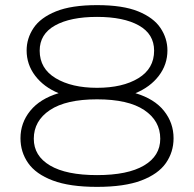

<svg xmlns="http://www.w3.org/2000/svg" viewBox="-20 -718 758 750"><path d="M359 12Q252 12 186 -13Q120 -38 90 -81Q60 -124 60 -178Q60 -238 98 -285Q136 -332 209 -354Q151 -378 117.5 -422Q84 -466 84 -521Q84 -568 111 -608.5Q138 -649 198.5 -673.5Q259 -698 359 -698Q460 -698 520 -673.5Q580 -649 607 -608.5Q634 -568 634 -521Q634 -466 600.5 -422Q567 -378 509 -354Q583 -332 620.5 -285Q658 -238 658 -178Q658 -124 628 -81Q598 -38 532 -13Q466 12 359 12ZM359 -34Q479 -34 542.5 -71.5Q606 -109 606 -176Q606 -246 543.5 -288Q481 -330 359 -330Q238 -330 175 -288Q112 -246 112 -176Q112 -109 175.5 -71.5Q239 -34 359 -34ZM359 -375Q459 -375 520.5 -412.5Q582 -450 582 -520Q582 -585 522.5 -618.5Q463 -652 359 -652Q255 -652 195 -618.5Q135 -585 135 -520Q135 -450 197.5 -412.5Q260 -375 359 -375Z"/></svg>

Font: Archivo Expanded Thin
Style: Regular
Weight: 250
Width: 7
Designer: Hector Gatti
Foundry: Omnibus-Type
Version: Version 2.001